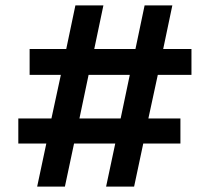

<svg xmlns="http://www.w3.org/2000/svg" viewBox="-20 -693 779 713"><path d="M428 -253 462 -415H309L275 -253ZM48 -160V-253H171L206 -415H90V-511H226L260 -673H364L330 -511H483L517 -673H620L586 -511H691V-415H566L531 -253H650V-160H512L478 0H374L408 -160H255L221 0H118L152 -160Z"/></svg>

Font: Hind Guntur SemiBold
Style: Regular
Weight: 600
Designer: Manushi Parikh, Hitesh Malaviya
Foundry: Indian Type Foundry
Version: Version 1.000;PS 1.0;hotconv 1.0.86;makeotf.lib2.5.63406; tt